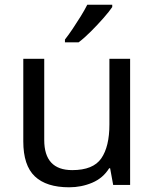

<svg xmlns="http://www.w3.org/2000/svg" viewBox="-20 -786 658 816"><path d="M533 -536V0H461L448 -71H444Q418 -29 372 -9.5Q326 10 274 10Q177 10 128 -36.5Q79 -83 79 -185V-536H168V-191Q168 -63 287 -63Q376 -63 410.5 -113Q445 -163 445 -257V-536ZM457 -756Q445 -738 420 -709.5Q395 -681 366.5 -652.5Q338 -624 314 -606H256V-618Q271 -637 288.5 -663Q306 -689 323 -716.5Q340 -744 351 -766H457Z"/></svg>

Font: Noto Sans Old Hungarian
Style: Regular
Weight: 400
Designer: Monotype Design Team
Foundry: Monotype Imaging Inc.
Version: Version 2.005; ttfautohint (v1.8.4.7-5d5b)